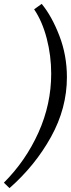

<svg xmlns="http://www.w3.org/2000/svg" viewBox="-55 -781 366 990"><path d="M-6 189 -35 161Q78 48 143.5 -98Q209 -244 209 -401Q209 -494 186 -582.5Q163 -671 121 -733L160 -761Q212 -698 251 -597Q290 -496 290 -383Q290 -223 208 -75Q126 73 -6 189Z"/></svg>

Font: Poly
Style: Italic
Weight: 400
Italic angle: -10°
Designer: Nicolas Silva
Foundry: Jose Nicolas Silva Schwarzenberg
Version: Version 1.003